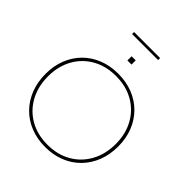

<svg xmlns="http://www.w3.org/2000/svg" viewBox="-280 -1238 1423 1423"><g transform="rotate(45 432.0 -526.5)"><path d="M432 8Q347.5 8 277.8 -20Q208 -48 157.2 -99.5Q106.5 -151 78.8 -221.8Q51 -292.5 51 -378Q51 -462.5 78.8 -532.5Q106.5 -602.5 157.2 -653.5Q208 -704.5 277.8 -732.2Q347.5 -760 432 -760Q516.5 -760 586.2 -732.2Q656 -704.5 706.8 -653.5Q757.5 -602.5 785.2 -532.5Q813 -462.5 813 -378Q813 -292.5 785.2 -221.8Q757.5 -151 706.8 -99.5Q656 -48 586.2 -20Q516.5 8 432 8ZM432 -16Q537.5 -16 617.5 -62Q697.5 -108 742.2 -189.8Q787 -271.5 787 -378Q787 -483.5 742.2 -564.2Q697.5 -645 617.5 -690.5Q537.5 -736 432 -736Q326.5 -736 246.5 -690.5Q166.5 -645 121.8 -564.2Q77 -483.5 77 -378Q77 -271.5 121.8 -189.8Q166.5 -108 246.5 -62Q326.5 -16 432 -16ZM410 -921H453V-877H410ZM569 -1061V-1040H296V-1061Z"/></g></svg>

Font: Hepta Slab ExtraLight ExtraLight
Style: Regular
Weight: 250
Version: Version 1.102